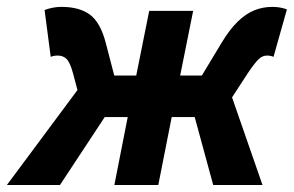

<svg xmlns="http://www.w3.org/2000/svg" viewBox="-65 -527 838 547"><path d="M-45.3 0 155.7 -270.5 142.9 -318.7Q134.6 -349.1 124.7 -358.9Q114.8 -368.7 99.8 -368.7Q93.3 -368.7 88.8 -367.8Q84.3 -367 79.5 -365L62 -498.5Q86 -507.4 110.2 -507.4Q160.9 -507.4 191 -485.4Q221.2 -463.3 236.5 -404.1L260.5 -311.8H323.1L360.1 -496.1H485.3L448.3 -311.8H510.1L565.7 -404.1Q588.8 -442.7 612.2 -465.4Q635.6 -488.1 659.9 -497.8Q684.2 -507.4 711 -507.4Q723.6 -507.4 734.8 -505.2Q746.1 -503 752.4 -500.1L714.2 -365Q710 -367 705.5 -367.8Q700.9 -368.7 695.4 -368.7Q682.4 -368.7 671.4 -358Q660.4 -347.3 641.1 -318.7L596.1 -249.6L682.8 0H542.4L489.7 -193.5H424.2L386 0H260.8L298.9 -193.5H233.4L105.9 0Z"/></svg>

Font: Source Sans Variable
Style: Italic
Weight: 200
Italic angle: -11°
Designer: Paul D. Hunt
Foundry: Adobe Systems Incorporated
Version: Version 3.006;hotconv 1.0.111;makeotfexe 2.5.65597